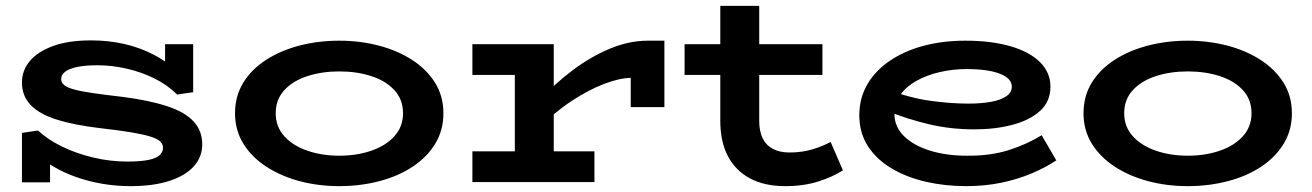

<svg xmlns="http://www.w3.org/2000/svg" viewBox="-20 -622 4481 656"><path d="M426 14Q377 14 330 6Q283 -2 240.5 -17Q198 -32 161.5 -53.5Q125 -75 98 -103L151 -117V1H55V-168L110 -176Q143 -145 192.5 -121Q242 -97 299.5 -83.5Q357 -70 414 -70Q460 -70 487 -75.5Q514 -81 525.5 -92Q537 -103 537 -117Q537 -129 527.5 -138.5Q518 -148 493.5 -155.5Q469 -163 427.5 -170Q386 -177 323 -184Q231 -195 172 -214Q113 -233 84 -264Q55 -295 55 -340Q55 -381 81.5 -413Q108 -445 160.5 -464.5Q213 -484 292 -484Q350 -484 403.5 -472Q457 -460 504.5 -435.5Q552 -411 593 -371L544 -352V-471H640V-307L585 -299Q551 -333 505.5 -355Q460 -377 410.5 -388Q361 -399 313 -399Q270 -399 242.5 -393Q215 -387 202 -376.5Q189 -366 189 -352Q189 -340 199 -331.5Q209 -323 232.5 -316.5Q256 -310 297 -304Q338 -298 399 -291Q491 -279 551.5 -259Q612 -239 641.5 -207Q671 -175 671 -129Q671 -86 642.5 -54Q614 -22 559 -4Q504 14 426 14Z M1139 14Q1068 14 1004 -3Q940 -20 890 -52.5Q840 -85 811.5 -131Q783 -177 783 -235Q783 -294 811.5 -340Q840 -386 890 -418Q940 -450 1004 -466.5Q1068 -483 1139 -483Q1209 -483 1273 -466.5Q1337 -450 1387 -418Q1437 -386 1466 -340Q1495 -294 1495 -235Q1495 -177 1467 -131Q1439 -85 1390 -52.5Q1341 -20 1276 -3Q1211 14 1139 14ZM1139 -90Q1199 -90 1248.5 -107Q1298 -124 1327.5 -156.5Q1357 -189 1357 -235Q1357 -282 1327.5 -314Q1298 -346 1248.5 -362Q1199 -378 1139 -378Q1080 -378 1030.5 -362Q981 -346 951.5 -314Q922 -282 922 -235Q922 -189 951.5 -156.5Q981 -124 1030.5 -107Q1080 -90 1139 -90Z M1817 -181V-273Q1874 -335 1936.5 -382Q1999 -429 2064.5 -456Q2130 -483 2193 -483H2250V-256H2135V-356Q2095 -355 2043 -335Q1991 -315 1933 -277Q1875 -239 1817 -181ZM1594 0V-105H2011V0ZM1739 -33V-471H1872V-33ZM1594 -366V-471H1863V-366Z M2663 14Q2592 14 2542.5 -12.5Q2493 -39 2467 -88.5Q2441 -138 2441 -209V-602H2574V-209Q2574 -174 2585.5 -150Q2597 -126 2620.5 -113.5Q2644 -101 2677 -101Q2720 -101 2755 -111.5Q2790 -122 2818 -137L2860 -40Q2826 -18 2776 -2Q2726 14 2663 14ZM2319 -366V-471H2790V-366Z M3281 14Q3209 14 3143.5 -1Q3078 -16 3026.5 -46.5Q2975 -77 2945.5 -122.5Q2916 -168 2916 -228Q2916 -287 2943.5 -334Q2971 -381 3020.5 -414.5Q3070 -448 3135.5 -465.5Q3201 -483 3278 -483Q3367 -483 3432.5 -464Q3498 -445 3533.5 -409.5Q3569 -374 3569 -326Q3569 -275 3533.5 -243Q3498 -211 3439 -195.5Q3380 -180 3309 -180Q3228 -180 3154 -197.5Q3080 -215 3011 -243V-317Q3086 -288 3156 -278Q3226 -268 3289 -268Q3332 -268 3365.5 -274Q3399 -280 3418 -293Q3437 -306 3437 -326Q3437 -354 3396.5 -370Q3356 -386 3282 -386Q3236 -386 3192 -376Q3148 -366 3112.5 -346.5Q3077 -327 3056.5 -298.5Q3036 -270 3036 -233Q3036 -189 3068.5 -157Q3101 -125 3157 -107.5Q3213 -90 3283 -90Q3363 -89 3426 -109Q3489 -129 3539 -160L3589 -74Q3551 -49 3503.5 -29Q3456 -9 3400 2.5Q3344 14 3281 14Z M4038 14Q3967 14 3903 -3Q3839 -20 3789 -52.5Q3739 -85 3710.5 -131Q3682 -177 3682 -235Q3682 -294 3710.5 -340Q3739 -386 3789 -418Q3839 -450 3903 -466.5Q3967 -483 4038 -483Q4108 -483 4172 -466.5Q4236 -450 4286 -418Q4336 -386 4365 -340Q4394 -294 4394 -235Q4394 -177 4366 -131Q4338 -85 4289 -52.5Q4240 -20 4175 -3Q4110 14 4038 14ZM4038 -90Q4098 -90 4147.5 -107Q4197 -124 4226.5 -156.5Q4256 -189 4256 -235Q4256 -282 4226.5 -314Q4197 -346 4147.5 -362Q4098 -378 4038 -378Q3979 -378 3929.5 -362Q3880 -346 3850.5 -314Q3821 -282 3821 -235Q3821 -189 3850.5 -156.5Q3880 -124 3929.5 -107Q3979 -90 4038 -90Z"/></svg>

Font: BioRhyme SemiExpanded
Style: Bold
Weight: 700
Width: 6
Designer: Aoife Mooney
Foundry: Aoife Mooney Type
Version: Version 1.600;gftools[0.9.33]